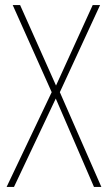

<svg xmlns="http://www.w3.org/2000/svg" viewBox="-20 -734 424 754"><path d="M378 0H349L199 -347L35 0H6L183 -372L30 -714H59L200 -398L344 -714H373L215 -372Z"/></svg>

Font: Noto Sans Khmer Condensed Thin
Style: Regular
Weight: 100
Width: 3
Designer: Danh Hong and the Monotype Design Team
Foundry: Monotype Imaging Inc.
Version: Version 2.004; ttfautohint (v1.8.4.7-5d5b)